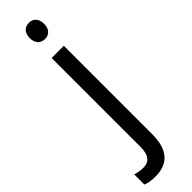

<svg xmlns="http://www.w3.org/2000/svg" viewBox="-373 -722 947 947"><g transform="rotate(-45 100.5 -249.0)"><path d="M71 -681C71 -644 92 -625 122 -625C150 -625 171 -644 171 -681C171 -719 150 -738 122 -738C92 -738 71 -720 71 -681ZM27 240C120 240 163 184 163 81V-536H78V83C78 145 54 167 15 167C-5 167 -23 163 -40 158V229C-23 236 -1 240 27 240Z"/></g></svg>

Font: Noto Sans Myanmar UI SemiCondensed
Style: Regular
Weight: 400
Width: 4
Designer: Monotype Design Team
Foundry: Monotype Imaging Inc.
Version: Version 2.103